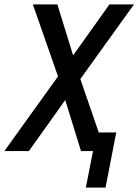

<svg xmlns="http://www.w3.org/2000/svg" viewBox="-39 -690 632 877"><path d="M353 167 386 0H331L259 -233L93 0H-19L226 -341L111 -670H223L295 -437L461 -670H573L328 -329L412 -85H492L443 167Z"/></svg>

Font: Lode Dark
Style: Bold Italic
Weight: 700
Italic angle: -11°
Monospace: yes
Designer: Belleve Invis
Foundry: Belleve Invis
Version: Version 29.2.0; ttfautohint (v1.8.3)